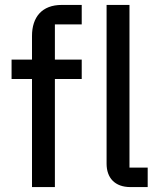

<svg xmlns="http://www.w3.org/2000/svg" viewBox="-20 -760 649 780"><path d="M580 0V-79H506V-740H413V-95C413 -38 446 0 510 0ZM110 0H203V-439H312V-518H203V-661H312V-740H231C150 -740 110 -690 110 -614V-518H27V-439H110Z"/></svg>

Font: IBM Plex Thai Text
Style: Regular
Weight: 450
Designer: Mike Abbink, Paul van der Laan, Pieter van Rosmalen, Ben Mitchell, Mark Frömberg
Foundry: Bold Monday
Version: Version 1.0